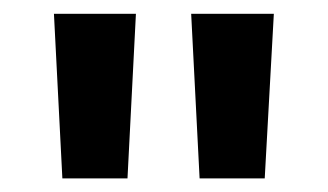

<svg xmlns="http://www.w3.org/2000/svg" viewBox="-20 -708 475 278"><path d="M376.5 -688 363.3 -449.7H269L256.8 -688ZM176.8 -688 164.6 -449.7H70.3L58.1 -688Z"/></svg>

Font: Arimo SemiBold
Style: Regular
Weight: 600
Designer: Steve Matteson
Foundry: Monotype Imaging Inc.
Version: Version 1.33